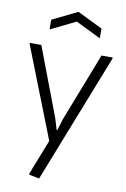

<svg xmlns="http://www.w3.org/2000/svg" viewBox="-105 -825 726 1106"><g transform="rotate(10 258.0 -272.5)"><path d="M145 208V200L225 -3L17 -533V-540H84L236 -139L256 -73H260L280 -139L436 -540H501V-533L205 220ZM115 -693 262 -765 409 -693V-636L262 -708L115 -636Z"/></g></svg>

Font: Encode Sans Narrow
Style: Light
Weight: 300
Designer: Pablo Impallari, Andres Torresi
Foundry: Pablo Impallari, Andres Torresi
Version: Version 1.000; ttfautohint (v1.00) -l 8 -r 50 -G 200 -x 14 -